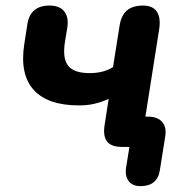

<svg xmlns="http://www.w3.org/2000/svg" viewBox="-20 -518 654 677"><path d="M424.6 72.5 443.2 -41.9 452.7 0H409.5Q373 0 358 -18.4Q342.9 -36.7 348.7 -76.4L363.1 -169.2Q334.7 -156.9 310.5 -151.6Q286.4 -146.3 258.8 -146.3Q148.6 -146.3 98.9 -200.9Q49.3 -255.5 65.5 -361.6L76.5 -432.7Q86.7 -498.4 154.5 -498.4Q189.8 -498.4 206.4 -478.1Q222.9 -457.7 217.3 -420.4L209.7 -374.4Q199.3 -313.7 219.6 -287Q239.9 -260.2 296 -260.2Q320.3 -260.2 340.3 -265.3Q360.4 -270.3 378.5 -281.3L401.7 -427.6Q407.3 -463.9 427.6 -481.2Q448 -498.4 484.3 -498.4Q518.4 -498.4 532.8 -477.2Q547.3 -455.9 541.4 -416L486.1 -64.8L473.7 -106.7H502.4Q535.9 -106.7 552 -87.8Q568.1 -69 562.5 -36.3L543.9 80.7Q535.7 138.4 475.1 138.4Q447.9 138.4 434 121Q420.2 103.5 424.6 72.5Z"/></svg>

Font: SN Pro Thin
Style: Italic
Weight: 200
Italic angle: -9°
Designer: Tobias Whetton
Foundry: Supernotes
Version: Version 1.003;Glyphs 3.3 (3324)